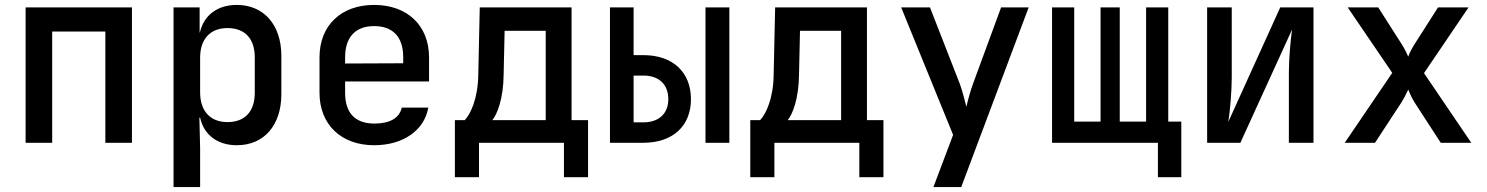

<svg xmlns="http://www.w3.org/2000/svg" viewBox="-20 -580 6040 780"><path d="M192 0V-452H408V0H516V-550H84V0Z M942 -560C863 -560 808 -518 792 -448H791V-550H685V180H793V23L790 -102H793C808 -32 864 10 942 10C1052 10 1123 -70 1123 -198V-353C1123 -480 1051 -560 942 -560ZM1015 -203C1015 -126 974 -84 904 -84C835 -84 793 -128 793 -205V-346C793 -422 835 -466 904 -466C974 -466 1015 -424 1015 -347Z M1723 -347C1723 -476 1635 -560 1500 -560C1365 -560 1278 -476 1278 -347V-203C1278 -75 1365 10 1500 10C1617 10 1704 -50 1720 -143H1612C1603 -100 1563 -78 1501 -78C1423 -78 1382 -121 1382 -203V-249H1723ZM1382 -347C1382 -428 1423 -474 1500 -474C1577 -474 1618 -429 1618 -348V-323L1382 -322Z M1926 140V0H2271V140H2369V-92H2302V-550H1929L1923 -277C1922 -180 1891 -115 1868 -92H1828V140ZM1980 -92C1999 -114 2025 -178 2026 -276L2030 -455H2197V-92Z M2594 0C2713 0 2787 -68 2787 -177C2787 -287 2713 -356 2594 -356H2554V-550H2458V0ZM2943 0V-550H2846V0ZM2554 -273H2594C2657 -273 2695 -237 2695 -177C2695 -119 2657 -83 2594 -83H2554Z M3126 140V0H3471V140H3569V-92H3502V-550H3129L3123 -277C3122 -180 3091 -115 3068 -92H3028V140ZM3180 -92C3199 -114 3225 -178 3226 -276L3230 -455H3397V-92Z M3885 180 4159 -550H4047L3933 -240C3923 -213 3911 -170 3906 -146C3900 -170 3889 -213 3879 -240L3758 -550H3641L3852 -32L3772 180Z M4779 140V-86H4726V-550H4636V-86H4529V-550H4451V-86H4344V-550H4254V0H4684V140Z M5019 0 5229 -460C5223 -418 5216 -341 5216 -285V0H5316V-550H5181L4970 -85C4977 -129 4984 -209 4984 -265V-550H4884V0Z M5566 0 5674 -165C5684 -181 5695 -203 5701 -216C5706 -203 5716 -181 5726 -165L5833 0H5957L5765 -283L5946 -550H5822L5725 -398C5715 -382 5705 -362 5701 -350C5696 -362 5686 -382 5676 -398L5579 -550H5455L5636 -284L5443 0Z"/></svg>

Font: Tekne LDO SemiBold
Style: Regular
Weight: 600
Monospace: yes
Designer: Alessio Laiso, Mario Rullo, Paolo Rosset
Foundry: Alessio Laiso
Version: Version 1.000;hotconv 1.0.109;makeotfexe 2.5.65596